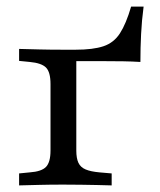

<svg xmlns="http://www.w3.org/2000/svg" viewBox="-20 -562 484 582"><path d="M171.8 -2.4Q131.5 -2.4 100.8 -1.6Q70.2 -0.8 37.9 0V-36.3L70.2 -39.5Q105.6 -41.9 119.4 -56Q133.1 -70.2 133.1 -105.6V-206.5H211.3V-105.6Q211.3 -82.3 217.7 -68.5Q224.2 -54.8 239.5 -48.4Q254.8 -41.9 281.5 -39.5L318.5 -36.3V0Q295.2 -0.8 272.6 -1.2Q250 -1.6 225.8 -2Q201.6 -2.4 171.8 -2.4ZM133.1 -206.5V-307.3Q133.1 -343.5 119.4 -357.3Q105.6 -371 70.2 -374.2L37.9 -377.4V-413.7Q70.2 -412.9 100.8 -412.1Q131.5 -411.3 171.8 -411.3L211.3 -401.6V-206.5ZM171.8 -376.6V-411.3H208.9Q262.1 -411.3 293.5 -421.8Q325 -432.3 343.5 -460.9Q362.1 -489.5 377.4 -541.9H415.3Q409.7 -500 407.7 -458.9Q405.6 -417.7 405.6 -374.2Q379.8 -375.8 353.6 -376.2Q327.4 -376.6 301.6 -376.6H208.9Z"/></svg>

Font: Playfair 9pt
Style: Regular
Weight: 400
Designer: Claus Eggers Sørensen
Foundry: Claus Eggers Sørensen
Version: Version 2.203